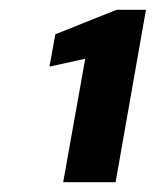

<svg xmlns="http://www.w3.org/2000/svg" viewBox="-20 -724 318 392"><path d="M109 -352 154 -604 81 -588 93 -654 218 -704H278L216 -352Z"/></svg>

Font: DM Sans 11pt ExtraBold
Style: Italic
Weight: 800
Italic angle: -10°
Version: Version 4.004;gftools[0.9.30]